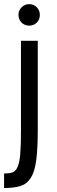

<svg xmlns="http://www.w3.org/2000/svg" viewBox="-23 -740 280 944"><path d="M80.1 -539.3V-99.3Q80.1 -24.9 76.5 17.6Q72.9 60.1 63.3 81.4Q53.7 102.6 37.8 107.9Q21.9 113.1 -3 113.1V184.4Q46.7 184.4 78.4 174.3Q110 164.1 129.1 133.5Q148.1 102.9 155.4 45.9Q162.7 -11 162.7 -104.6V-539.3ZM67.9 -666.7Q67.9 -643.9 83.2 -628.9Q98.6 -613.9 120.7 -613.9Q142.9 -613.9 157.9 -628.9Q172.9 -643.9 172.9 -666.7Q172.9 -688.9 157.9 -704.2Q142.9 -719.6 120.7 -719.6Q98.6 -719.6 83.2 -704.2Q67.9 -688.9 67.9 -666.7Z"/></svg>

Font: Secuela Black
Style: Regular
Weight: 900
Designer: Fernando Haro
Foundry: deFharo
Version: Version 1.704